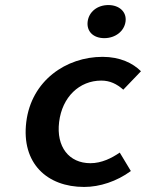

<svg xmlns="http://www.w3.org/2000/svg" viewBox="-20 -728 581 760"><path d="M84 -245C64 -82 166 12 313 12C375 12 442 -10 498 -51L454 -124C422 -102 382 -82 338 -82C253 -82 202 -147 214 -245C226 -344 294 -409 381 -409C415 -409 442 -396 468 -373L538 -446C506 -478 455 -503 386 -503C242 -503 104 -409 84 -245ZM393 -577C436 -577 472 -604 477 -643C482 -681 452 -708 409 -708C365 -708 332 -681 327 -643C322 -604 349 -577 393 -577Z"/></svg>

Font: Falling Sky
Style: ExtObl
Weight: 400
Designer: Paul D. Hunt
Foundry: Adobe Systems Incorporated
Version: Version 1.02